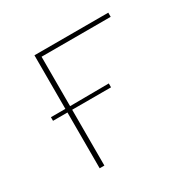

<svg xmlns="http://www.w3.org/2000/svg" viewBox="-103 -503 590 599"><g transform="rotate(-30 191.5 -203.5)"><path d="M359 -392H110V-214L250 -215V-201H110V0H93V-201H41V-214H93V-407H359Z"/></g></svg>

Font: EauTest Thin
Style: Italic
Weight: 250
Italic angle: -12°
Designer: Christian Thalmann (Catharsis Fonts)
Version: Version 0.001;PS 000.001;hotconv 1.0.88;makeotf.lib2.5.64775